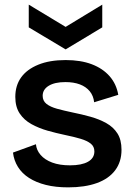

<svg xmlns="http://www.w3.org/2000/svg" viewBox="-20 -795 579 828"><path d="M274 13Q220 13 178 2.5Q136 -8 105.5 -27.5Q75 -47 57.5 -75Q40 -103 36 -137L135 -173Q137 -148 155 -127Q173 -106 205 -94Q237 -82 282 -82Q332 -82 359.5 -97.5Q387 -113 387 -142Q387 -163 371.5 -175.5Q356 -188 327.5 -196.5Q299 -205 260 -213Q222 -221 185 -231.5Q148 -242 116 -259.5Q84 -277 65 -305.5Q46 -334 46 -377Q46 -426 71 -461Q96 -496 145 -516Q194 -536 263 -536Q328 -536 375.5 -518Q423 -500 452.5 -466.5Q482 -433 490 -386L386 -354Q383 -382 367 -401.5Q351 -421 324.5 -431Q298 -441 262 -441Q216 -441 190 -425Q164 -409 164 -382Q164 -360 180.5 -347Q197 -334 226 -326Q255 -318 293 -310Q333 -302 370.5 -291.5Q408 -281 438.5 -264Q469 -247 486.5 -219.5Q504 -192 504 -149Q504 -97 476.5 -60.5Q449 -24 397.5 -5.5Q346 13 274 13ZM104 -775 263 -679 421 -775V-677L263 -582L104 -677Z"/></svg>

Font: Bricolage Grotesque 16pt SemiBold
Style: Regular
Weight: 600
Version: Version 1.001;gftools[0.9.33.dev8+g029e19f]